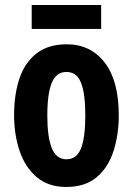

<svg xmlns="http://www.w3.org/2000/svg" viewBox="-20 -733 528 763"><path d="M452 -275Q452 -199 431.5 -134Q411 -69 365 -29.5Q319 10 243 10Q172 10 126 -29Q80 -68 58 -133Q36 -198 36 -275Q36 -358 57.5 -421.5Q79 -485 125.5 -521Q172 -557 245 -557Q340 -557 396 -484.5Q452 -412 452 -275ZM168 -273Q168 -188 186 -144Q204 -100 244 -100Q285 -100 302 -143.5Q319 -187 319 -275Q319 -361 302 -404Q285 -447 244 -447Q204 -447 186 -404.5Q168 -362 168 -273ZM382 -713V-618H106V-713Z"/></svg>

Font: Noto Sans Thai ExtCond
Style: Bold
Weight: 700
Width: 2
Designer: Monotype Design Team
Foundry: Monotype Imaging Inc.
Version: Version 2.002; ttfautohint (v1.8.4.7-5d5b)